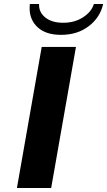

<svg xmlns="http://www.w3.org/2000/svg" viewBox="-20 -933 532 953"><path d="M187 -700H357L234 0H64ZM127 -892Q127 -906 128 -913H174Q172 -873 204.5 -846.5Q237 -820 294 -820Q350 -820 392 -847Q434 -874 446 -913H492Q477 -846 420.5 -803Q364 -760 283 -760Q208 -760 167.5 -797Q127 -834 127 -892Z"/></svg>

Font: Fahkwang
Style: Bold Italic
Weight: 700
Italic angle: -10°
Designer: Suppakit Chalermlarp | Katatrad Co.,Ltd.
Foundry: Cadson Demak Co.,Ltd.
Version: Version 1.000; ttfautohint (v1.6)